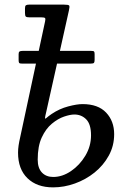

<svg xmlns="http://www.w3.org/2000/svg" viewBox="-20 -800 582 830"><path d="M67 -205.5 135.5 -525H76.5Q65.5 -525 63 -527.8Q60.5 -530.5 60.5 -540V-566Q60.5 -574.5 64.2 -577.2Q68 -580 77.5 -580H147.5L175 -708Q177.5 -719 174.5 -722Q171.5 -725 159 -725H108Q95.5 -725 91.8 -728.2Q88 -731.5 88 -744V-764Q88 -774.5 92.2 -777.2Q96.5 -780 106 -780H256.5Q276 -780 279 -776Q282 -772 278 -755L239 -580H373.5Q384 -580 386.5 -577.5Q389 -575 389 -566V-541.5Q389 -532.5 386.5 -528.8Q384 -525 372 -525H226.5L180.5 -319Q174.5 -294.5 174.5 -289.5Q174.5 -284.5 181.8 -291Q189 -297.5 203.5 -307.5Q237 -330 274.8 -340Q312.5 -350 337 -350Q404 -350 438.8 -313.2Q473.5 -276.5 473.5 -220Q473.5 -169.5 450.2 -127.2Q427 -85 388.8 -54.2Q350.5 -23.5 303.8 -6.8Q257 10 209.5 10Q139.5 10 98.8 -29.5Q58 -69 58 -140Q58 -155.5 60.5 -172Q63 -188.5 67 -205.5ZM143 -110Q143 -73.5 161.2 -54.2Q179.5 -35 210 -35Q249.5 -35 287 -60.5Q324.5 -86 349 -127Q373.5 -168 373.5 -215Q373.5 -263 352.8 -284Q332 -305 301.5 -305Q283.5 -305 257 -296Q230.5 -287 204.2 -265.2Q178 -243.5 160.5 -205.8Q143 -168 143 -110Z"/></svg>

Font: Besley
Style: Italic
Weight: 400
Italic angle: -13°
Designer: Owen Earl
Foundry: indestructible type*
Version: Version 4.000; ttfautohint (v1.8.4.7-5d5b)